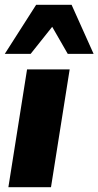

<svg xmlns="http://www.w3.org/2000/svg" viewBox="-22 -782 411 802"><path d="M13 0 91 -492H269L191 0ZM-2 -557 129 -762H277L369 -557H261L196 -670L106 -557Z"/></svg>

Font: Nunito Sans 12pt Black
Style: Italic
Weight: 900
Italic angle: -9°
Designer: Vernon Adams
Foundry: Vernon Adams
Version: Version 3.101;gftools[0.9.27]